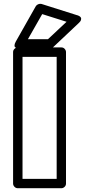

<svg xmlns="http://www.w3.org/2000/svg" viewBox="-20 -979 453 1024"><path d="M49.8 0V-701.2Q49.8 -711.9 57.9 -719Q65.9 -726.1 75.2 -726.1H307.1Q317.9 -726.1 325 -718.3Q332 -710.4 332 -701.2V0Q332 10.7 324.2 17.8Q316.4 24.9 307.1 24.9H75.2Q64.5 24.9 57.1 17.1Q49.8 9.3 49.8 0ZM64 -756.8 170.9 -945.8Q175.3 -953.1 184.1 -956.5Q192.9 -960 201.2 -958L391.1 -897.9Q393.1 -897.5 395.8 -896.7Q398.4 -896 403.8 -892.6Q409.2 -889.2 411.6 -884.8Q414.1 -880.4 411.9 -872.6Q409.7 -864.7 399.9 -856L263.2 -727.1Q254.9 -720.2 246.1 -720.2H85.9Q85.9 -720.7 81.5 -720Q77.1 -719.2 71.8 -721.2Q66.4 -723.1 61.8 -726.1Q57.1 -729 57.4 -737.1Q57.6 -745.1 64 -756.8ZM100.1 -24.9H282.2V-675.8H100.1ZM128.9 -770H235.8L335 -862.8L205.1 -903.8Z"/></svg>

Font: Trueno Black Outline
Style: Regular
Weight: 900
Width: 6
Designer: Julieta Ulanovsky
Foundry: Julieta Ulanovsky
Version: Version 3.001b | FøM Fix